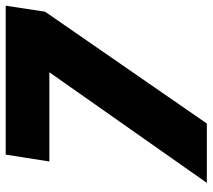

<svg xmlns="http://www.w3.org/2000/svg" viewBox="-56 -689 745 673"><g transform="rotate(-90 316.5 -352.5)"><path d="M12 0 439 -608V-552H87L111 -705H633L612 -567L220 0Z"/></g></svg>

Font: Nunito Sans 10pt Black
Style: Italic
Weight: 900
Italic angle: -9°
Designer: Vernon Adams
Foundry: Vernon Adams
Version: Version 3.101;gftools[0.9.27]